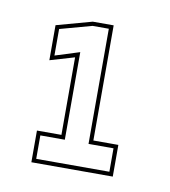

<svg xmlns="http://www.w3.org/2000/svg" viewBox="-46 -741 325 367"><g transform="rotate(10 116.5 -557.5)"><path d="M37.5 -415V-476.5H85V-627L37.5 -613V-681L106.5 -700H147V-476.5H195.5V-415ZM45.5 -423H187.5V-468.5H139V-692H107.5L45.5 -675V-623.5L93 -638.5V-468.5H45.5Z"/></g></svg>

Font: Tourney Thin
Style: Regular
Weight: 100
Designer: Tyler Finck
Foundry: Etcetera Type Co
Version: Version 1.015